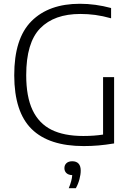

<svg xmlns="http://www.w3.org/2000/svg" viewBox="-20 -769 704 1018"><path d="M585 -360V-8.5Q539.5 -1 502 2.2Q464.5 5.5 424 5.5Q239.5 5.5 147.8 -84.8Q56 -175 55.5 -369Q55 -565 147 -657Q239 -749 403.5 -749Q485.5 -749 569 -726.5V-672Q524.5 -684.5 485.2 -689.8Q446 -695 406 -695Q267.5 -695 193.2 -619Q119 -543 119 -370.5Q119 -256.5 152.5 -185.5Q186 -114.5 252.5 -81.2Q319 -48 421.5 -48Q479.5 -48 526.5 -55.5V-360ZM408 135.5Q408 156 401.2 181.5Q394.5 207 382 229H344.5Q361 189.5 363 159.5Q343.5 159 332.5 149Q321.5 139 321.5 122.5Q321.5 106 332.5 96Q343.5 86 363 86Q385 86 396.5 98.5Q408 111 408 135.5Z"/></svg>

Font: Encode Sans Light
Style: Regular
Weight: 300
Designer: Multiple Designers
Foundry: Impallari Type
Version: Version 2.000